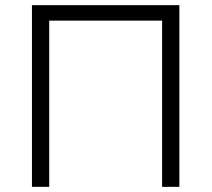

<svg xmlns="http://www.w3.org/2000/svg" viewBox="-20 -725 821 745"><path d="M104 0V-705H676V0H609V-645H171V0Z"/></svg>

Font: Nunito Sans 9pt Light
Style: Regular
Weight: 300
Version: Version 3.101;gftools[0.9.27]